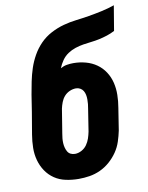

<svg xmlns="http://www.w3.org/2000/svg" viewBox="-84 -796 668 865"><g transform="rotate(-10 250.0 -363.5)"><path d="M206 8Q177 8 148 2Q119 -4 96 -19.5Q73 -35 57.5 -58Q42 -81 34.5 -108.5Q27 -136 27.5 -165.5Q28 -195 33 -225L50 -326Q53 -345 56 -364.5Q59 -384 62 -403Q67 -432 73 -461.5Q79 -491 88.5 -520Q98 -549 113.5 -576.5Q129 -604 151 -626.5Q173 -649 201.5 -664Q230 -679 259.5 -687Q289 -695 318.5 -698.5Q348 -702 378 -707Q408 -712 438 -718.5Q468 -725 497 -735L478 -621Q461 -612 442.5 -606Q424 -600 405.5 -596Q387 -592 368.5 -590Q350 -588 331.5 -585Q313 -582 294.5 -576Q276 -570 259.5 -559Q243 -548 231.5 -531.5Q220 -515 213 -497Q227 -505 242 -507.5Q257 -510 272 -510Q301 -510 328.5 -502.5Q356 -495 378 -479.5Q400 -464 415 -441Q430 -418 436.5 -391Q443 -364 442.5 -335Q442 -306 437 -277L421 -175Q416 -151 408 -126.5Q400 -102 385 -80Q370 -58 349.5 -40Q329 -22 305 -11Q281 0 256 4Q231 8 206 8ZM209 -106Q224 -106 239 -114Q254 -122 263.5 -135.5Q273 -149 278 -164Q283 -179 286 -194L302 -296Q304 -306 305 -316.5Q306 -327 306 -338Q306 -349 304 -359Q302 -369 297 -377.5Q292 -386 283 -391Q274 -396 264 -396Q249 -396 234.5 -389.5Q220 -383 210 -371.5Q200 -360 194.5 -345.5Q189 -331 186 -317L168 -206Q166 -195 165 -184.5Q164 -174 164.5 -163.5Q165 -153 167.5 -143Q170 -133 175 -124Q180 -115 189 -110.5Q198 -106 209 -106Z"/></g></svg>

Font: Iosevka Slab Heavy
Style: Italic
Weight: 900
Italic angle: -9°
Monospace: yes
Designer: Belleve Invis
Foundry: Belleve Invis
Version: Version 11.1.0; ttfautohint (v1.8.3)